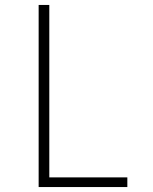

<svg xmlns="http://www.w3.org/2000/svg" viewBox="-20 -755 616 775"><path d="M136 0H494V-39H179V-735H136Z"/></svg>

Font: Iosevka Sparkle Extralight
Style: Regular
Weight: 200
Designer: Belleve Invis
Foundry: Belleve Invis
Version: Version 4.5.0; ttfautohint (v1.8.3)